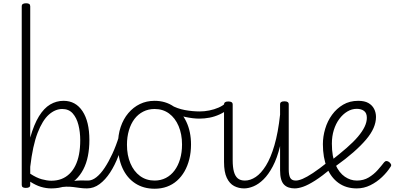

<svg xmlns="http://www.w3.org/2000/svg" viewBox="-20 -1136 2456 1175"><path d="M513 17Q489 17 468.5 14Q448 11 427.5 8.5Q407 6 384.5 6.5Q362 7 336 13L351 -13Q380 -21 405 -25Q430 -29 450.5 -30.5Q471 -32 488 -31.5Q505 -31 519 -31Q528 -31 532 -23.5Q536 -16 534.5 -7Q533 2 527.5 9.5Q522 17 513 17ZM138 14Q125 14 119 9.5Q113 5 113 -4V-1097Q113 -1107 119.5 -1111.5Q126 -1116 140 -1116Q153 -1116 159 -1111.5Q165 -1107 165 -1097V-294Q188 -375 218.5 -424.5Q249 -474 287 -496.5Q325 -519 369 -519Q443 -519 485 -455.5Q527 -392 527 -279Q527 -227 518 -181.5Q509 -136 490 -99.5Q471 -63 443.5 -37Q416 -11 378.5 3Q341 17 294 17Q262 17 230.5 7.5Q199 -2 165 -24V-4Q165 5 158.5 9.5Q152 14 138 14ZM165 -73Q203 -48 235.5 -39Q268 -30 294 -30Q328 -30 355.5 -40.5Q383 -51 404.5 -71.5Q426 -92 441 -122Q456 -152 463.5 -191Q471 -230 471 -278Q471 -328 460 -371.5Q449 -415 425 -442Q401 -469 361 -469Q318 -469 279 -434.5Q240 -400 210 -322.5Q180 -245 165 -115Z M512 17Q502 17 496.5 9.5Q491 2 491.5 -7Q492 -16 499 -23.5Q506 -31 519 -31Q544 -31 570 -51.5Q596 -72 620.5 -109Q645 -146 667.5 -194.5Q690 -243 708 -301Q711 -310 719 -311.5Q727 -313 733.5 -308.5Q740 -304 738 -293Q725 -236 704 -180.5Q683 -125 654 -80.5Q625 -36 589.5 -9.5Q554 17 512 17Z M926 19Q858 19 807.5 -14Q757 -47 729.5 -107.5Q702 -168 702 -250Q702 -310 718.5 -359Q735 -408 765.5 -444Q796 -480 836.5 -499.5Q877 -519 926 -519Q992 -519 1042 -485Q1092 -451 1120.5 -390.5Q1149 -330 1149 -252Q1149 -204 1138.5 -162Q1128 -120 1109 -87Q1090 -54 1063 -30Q1036 -6 1001.5 6.5Q967 19 926 19ZM926 -31Q964 -31 995 -47Q1026 -63 1048 -92.5Q1070 -122 1082 -162.5Q1094 -203 1094 -252Q1094 -315 1073 -364.5Q1052 -414 1014.5 -441.5Q977 -469 926 -469Q888 -469 856.5 -453Q825 -437 803 -408Q781 -379 769 -338.5Q757 -298 757 -250Q757 -186 778 -136.5Q799 -87 837 -59Q875 -31 926 -31Z M1200 -410Q1161 -410 1113 -420.5Q1065 -431 1009 -459Q1002 -463 1000.5 -470Q999 -477 1002 -484.5Q1005 -492 1010.5 -495Q1016 -498 1024 -494Q1065 -471 1111.5 -462.5Q1158 -454 1203 -454Q1231 -454 1261 -460Q1291 -466 1317.5 -477.5Q1344 -489 1359 -504Q1365 -511 1371.5 -509.5Q1378 -508 1383 -502Q1388 -496 1388 -488Q1388 -480 1381 -472Q1355 -450 1324.5 -436Q1294 -422 1262.5 -416Q1231 -410 1200 -410Z M1474 17Q1441 17 1413 2.5Q1385 -12 1368 -47.5Q1351 -83 1351 -145V-496Q1351 -506 1357.5 -510.5Q1364 -515 1377 -515Q1391 -515 1397.5 -510.5Q1404 -506 1404 -496V-155Q1404 -113 1411.5 -85.5Q1419 -58 1435 -44.5Q1451 -31 1479 -31Q1512 -31 1545 -53Q1578 -75 1607.5 -122.5Q1637 -170 1659.5 -247Q1682 -324 1694 -434V-497Q1694 -507 1700.5 -511.5Q1707 -516 1721 -516Q1734 -516 1740.5 -511.5Q1747 -507 1747 -497V-99Q1747 -65 1756 -48Q1765 -31 1790 -31Q1800 -31 1804.5 -23.5Q1809 -16 1808.5 -7Q1808 2 1802 9.5Q1796 17 1784 17Q1764 17 1747 11.5Q1730 6 1718 -6.5Q1706 -19 1700 -40.5Q1694 -62 1694 -94V-242Q1676 -168 1649.5 -118Q1623 -68 1593 -38.5Q1563 -9 1532 4Q1501 17 1474 17Z M1783 17Q1773 17 1767.5 9.5Q1762 2 1762.5 -7Q1763 -16 1770 -23.5Q1777 -31 1790 -31Q1807 -31 1832 -41.5Q1857 -52 1895 -77Q1933 -102 1988 -146Q1996 -152 2003.5 -149.5Q2011 -147 2015.5 -139.5Q2020 -132 2019.5 -123.5Q2019 -115 2011 -108Q1951 -58 1908.5 -31Q1866 -4 1836 6.5Q1806 17 1783 17Z M2163 17Q2098 17 2051.5 -16.5Q2005 -50 1980.5 -111Q1956 -172 1956 -254Q1956 -300 1970 -347.5Q1984 -395 2012 -433.5Q2040 -472 2080 -495.5Q2120 -519 2172 -519Q2211 -519 2234.5 -505.5Q2258 -492 2269.5 -469.5Q2281 -447 2281 -420Q2281 -387 2266 -352.5Q2251 -318 2220 -281.5Q2189 -245 2143 -204.5Q2097 -164 2034 -119L2004 -151Q2059 -194 2101 -230.5Q2143 -267 2170.5 -299.5Q2198 -332 2211.5 -360.5Q2225 -389 2225 -415Q2225 -444 2208 -457Q2191 -470 2163 -470Q2133 -470 2105.5 -453.5Q2078 -437 2056.5 -408Q2035 -379 2023 -340.5Q2011 -302 2011 -257Q2011 -177 2033.5 -127.5Q2056 -78 2090.5 -54.5Q2125 -31 2164 -31Q2205 -31 2236.5 -50Q2268 -69 2291.5 -95.5Q2315 -122 2331 -143Q2338 -151 2346 -150.5Q2354 -150 2362 -144Q2370 -137 2373 -130Q2376 -123 2370 -115Q2350 -83 2318 -52.5Q2286 -22 2246.5 -2.5Q2207 17 2163 17Z"/></svg>

Font: Playwrite FR Moderne ExtraLight
Style: Regular
Weight: 250
Version: Version 1.002